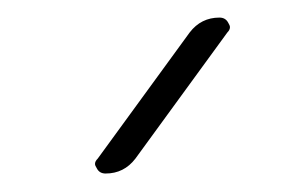

<svg xmlns="http://www.w3.org/2000/svg" viewBox="-20 -794 313 214"><path d="M130.9 -617.2Q118.2 -600.6 97.7 -600.6Q90.8 -600.6 87.9 -606.4Q85.9 -609.4 85.9 -611.3Q85.9 -614.3 88.9 -617.2L191.4 -757.8Q204.1 -774.4 224.6 -774.4Q231.4 -774.4 234.4 -768.6Q236.3 -765.6 236.3 -763.7Q236.3 -760.7 233.4 -757.8Z"/></svg>

Font: Gen Jyuu Gothic ExtraLight
Style: Regular
Weight: 100
Designer: [Source Han Sans]
Ryoko NISHIZUKA  (kana & ideographs); Paul D. Hunt (Latin, Greek & Cyrillic); Wenlong ZHANG  (bopomofo
Version: Version 1.002.20150607